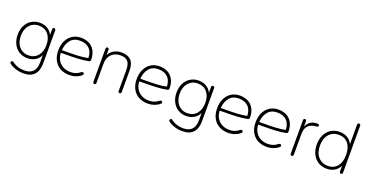

<svg xmlns="http://www.w3.org/2000/svg" viewBox="-33 -1470 4713 2452"><g transform="rotate(20 2323.0 -244.0)"><path d="M95 126Q86 119 88 108.5Q90 98 99 92Q108 86 117 93Q149 115 173 126Q200 138 228.5 143.5Q257 149 291 149Q366 149 405 107Q444 65 444 -15V-148H454Q440 -85 390 -48Q340 -11 271 -11Q206 -11 156.5 -42Q107 -73 80 -128Q53 -183 53 -252Q53 -321 80 -375.5Q107 -430 156.5 -461Q206 -492 271 -492Q340 -492 390 -455Q440 -418 454 -355H443V-468Q443 -478 448.5 -484Q454 -490 464 -490Q474 -490 479.5 -484Q485 -478 485 -468V-22Q485 82 436 135Q387 188 290 188Q235 188 184.5 172.5Q134 157 95 126ZM444 -252Q444 -344 397 -398.5Q350 -453 270 -453Q218 -453 178.5 -427.5Q139 -402 117.5 -356.5Q96 -311 96 -252Q96 -193 117.5 -147.5Q139 -102 178.5 -76Q218 -50 270 -50Q350 -50 397 -105Q444 -160 444 -252Z M609 -240Q609 -315 636.5 -372Q664 -429 714.5 -460.5Q765 -492 831 -492Q894 -492 942.5 -466.5Q991 -441 1018 -391Q1045 -341 1045 -270Q1045 -262 1043 -257Q1041 -252 1037 -249.5Q1033 -247 1027 -245L1023 -244Q955 -231 881.5 -227Q808 -223 704 -223Q670 -223 635 -222L636 -259H697Q805 -259 877 -263Q949 -267 1022 -282L1005 -270Q1005 -359 958 -405.5Q911 -452 830 -452Q747 -452 702.5 -398.5Q658 -345 652 -261L651 -246Q647 -184 671 -135.5Q695 -87 741 -60Q787 -33 846 -33Q887 -33 917.5 -43.5Q948 -54 981 -80Q993 -89 1004.5 -85Q1016 -81 1018 -69.5Q1020 -58 1008 -48Q976 -21 935 -6.5Q894 8 848 8Q776 8 722 -22Q668 -52 638.5 -108Q609 -164 609 -240Z M1168 -16V-468Q1168 -478 1173.5 -484Q1179 -490 1189 -490Q1199 -490 1204 -484.5Q1209 -479 1209 -468V-366H1198Q1217 -427 1265.5 -459.5Q1314 -492 1380 -492Q1467 -492 1510 -446.5Q1553 -401 1553 -308V-16Q1553 -6 1547.5 0Q1542 6 1532 6Q1522 6 1516.5 0Q1511 -6 1511 -16V-304Q1511 -381 1480 -417Q1449 -453 1380 -453Q1303 -453 1256.5 -405.5Q1210 -358 1210 -278V-16Q1210 -5 1204.5 0.5Q1199 6 1189 6Q1179 6 1173.5 0Q1168 -6 1168 -16Z M1675 -240Q1675 -315 1702.5 -372Q1730 -429 1780.5 -460.5Q1831 -492 1897 -492Q1960 -492 2008.5 -466.5Q2057 -441 2084 -391Q2111 -341 2111 -270Q2111 -262 2109 -257Q2107 -252 2103 -249.5Q2099 -247 2093 -245L2089 -244Q2021 -231 1947.5 -227Q1874 -223 1770 -223Q1736 -223 1701 -222L1702 -259H1763Q1871 -259 1943 -263Q2015 -267 2088 -282L2071 -270Q2071 -359 2024 -405.5Q1977 -452 1896 -452Q1813 -452 1768.5 -398.5Q1724 -345 1718 -261L1717 -246Q1713 -184 1737 -135.5Q1761 -87 1807 -60Q1853 -33 1912 -33Q1953 -33 1983.5 -43.5Q2014 -54 2047 -80Q2059 -89 2070.5 -85Q2082 -81 2084 -69.5Q2086 -58 2074 -48Q2042 -21 2001 -6.5Q1960 8 1914 8Q1842 8 1788 -22Q1734 -52 1704.5 -108Q1675 -164 1675 -240Z M2254 126Q2245 119 2247 108.5Q2249 98 2258 92Q2267 86 2276 93Q2308 115 2332 126Q2359 138 2387.5 143.5Q2416 149 2450 149Q2525 149 2564 107Q2603 65 2603 -15V-148H2613Q2599 -85 2549 -48Q2499 -11 2430 -11Q2365 -11 2315.5 -42Q2266 -73 2239 -128Q2212 -183 2212 -252Q2212 -321 2239 -375.5Q2266 -430 2315.5 -461Q2365 -492 2430 -492Q2499 -492 2549 -455Q2599 -418 2613 -355H2602V-468Q2602 -478 2607.5 -484Q2613 -490 2623 -490Q2633 -490 2638.5 -484Q2644 -478 2644 -468V-22Q2644 82 2595 135Q2546 188 2449 188Q2394 188 2343.5 172.5Q2293 157 2254 126ZM2603 -252Q2603 -344 2556 -398.5Q2509 -453 2429 -453Q2377 -453 2337.5 -427.5Q2298 -402 2276.5 -356.5Q2255 -311 2255 -252Q2255 -193 2276.5 -147.5Q2298 -102 2337.5 -76Q2377 -50 2429 -50Q2509 -50 2556 -105Q2603 -160 2603 -252Z M2768 -240Q2768 -315 2795.5 -372Q2823 -429 2873.5 -460.5Q2924 -492 2990 -492Q3053 -492 3101.5 -466.5Q3150 -441 3177 -391Q3204 -341 3204 -270Q3204 -262 3202 -257Q3200 -252 3196 -249.5Q3192 -247 3186 -245L3182 -244Q3114 -231 3040.5 -227Q2967 -223 2863 -223Q2829 -223 2794 -222L2795 -259H2856Q2964 -259 3036 -263Q3108 -267 3181 -282L3164 -270Q3164 -359 3117 -405.5Q3070 -452 2989 -452Q2906 -452 2861.5 -398.5Q2817 -345 2811 -261L2810 -246Q2806 -184 2830 -135.5Q2854 -87 2900 -60Q2946 -33 3005 -33Q3046 -33 3076.5 -43.5Q3107 -54 3140 -80Q3152 -89 3163.5 -85Q3175 -81 3177 -69.5Q3179 -58 3167 -48Q3135 -21 3094 -6.5Q3053 8 3007 8Q2935 8 2881 -22Q2827 -52 2797.5 -108Q2768 -164 2768 -240Z M3291 -240Q3291 -315 3318.5 -372Q3346 -429 3396.5 -460.5Q3447 -492 3513 -492Q3576 -492 3624.5 -466.5Q3673 -441 3700 -391Q3727 -341 3727 -270Q3727 -262 3725 -257Q3723 -252 3719 -249.5Q3715 -247 3709 -245L3705 -244Q3637 -231 3563.5 -227Q3490 -223 3386 -223Q3352 -223 3317 -222L3318 -259H3379Q3487 -259 3559 -263Q3631 -267 3704 -282L3687 -270Q3687 -359 3640 -405.5Q3593 -452 3512 -452Q3429 -452 3384.5 -398.5Q3340 -345 3334 -261L3333 -246Q3329 -184 3353 -135.5Q3377 -87 3423 -60Q3469 -33 3528 -33Q3569 -33 3599.5 -43.5Q3630 -54 3663 -80Q3675 -89 3686.5 -85Q3698 -81 3700 -69.5Q3702 -58 3690 -48Q3658 -21 3617 -6.5Q3576 8 3530 8Q3458 8 3404 -22Q3350 -52 3320.5 -108Q3291 -164 3291 -240Z M3850 -18V-470Q3850 -481 3855.5 -487.5Q3861 -494 3871 -494Q3881 -494 3886 -487.5Q3891 -481 3891 -470V-371H3881Q3900 -432 3937.5 -463Q3975 -494 4038 -494Q4050 -494 4057 -490.5Q4064 -487 4065 -477Q4066 -469 4060.5 -462.5Q4055 -456 4046 -455L4035 -454Q3986 -450 3954 -431Q3922 -412 3907 -378.5Q3892 -345 3892 -297V-18Q3892 -7 3886.5 -0.5Q3881 6 3871 6Q3861 6 3855.5 -0.5Q3850 -7 3850 -18Z M4122 -242Q4122 -317 4150.5 -374Q4179 -431 4229.5 -461.5Q4280 -492 4346 -492Q4415 -492 4464 -456Q4513 -420 4530 -358H4519V-654Q4519 -664 4524.5 -670Q4530 -676 4540 -676Q4550 -676 4555.5 -670Q4561 -664 4561 -654V-16Q4561 -6 4555.5 0Q4550 6 4540 6Q4530 6 4524.5 0Q4519 -6 4519 -16V-126H4530Q4513 -64 4464 -28Q4415 8 4346 8Q4281 8 4230 -22.5Q4179 -53 4150.5 -110Q4122 -167 4122 -242ZM4520 -242Q4520 -341 4473.5 -397Q4427 -453 4347 -453Q4266 -453 4215.5 -396.5Q4165 -340 4165 -242Q4165 -144 4215.5 -87.5Q4266 -31 4347 -31Q4427 -31 4473.5 -87Q4520 -143 4520 -242Z"/></g></svg>

Font: SN Pro Thin
Style: Regular
Weight: 200
Designer: Tobias Whetton
Foundry: Supernotes
Version: Version 1.003;Glyphs 3.3 (3324)